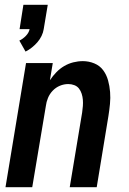

<svg xmlns="http://www.w3.org/2000/svg" viewBox="-20 -784 540 804"><path d="M87 -568 61 -614Q76 -621 88.5 -634Q101 -647 104 -662H62L78 -764H180L163 -662Q161 -648 154 -633.5Q147 -619 136.5 -607Q126 -595 113.5 -585Q101 -575 87 -568ZM3 0 89 -520H201L189 -448Q201 -466 216 -481.5Q231 -497 249 -507.5Q267 -518 287 -523Q307 -528 327 -528Q352 -528 375 -518.5Q398 -509 412 -490Q426 -471 432.5 -447.5Q439 -424 441 -399Q443 -374 440.5 -348.5Q438 -323 434 -298L385 0H272L324 -313Q326 -327 327 -340Q328 -353 327 -366Q326 -379 322 -391.5Q318 -404 310.5 -413.5Q303 -423 291 -427.5Q279 -432 266 -432Q248 -432 231 -425Q214 -418 201 -404.5Q188 -391 181 -374Q174 -357 172 -340L115 0Z"/></svg>

Font: Iosevka SS04
Style: Bold Italic
Weight: 700
Italic angle: -9°
Monospace: yes
Designer: Belleve Invis
Foundry: Belleve Invis
Version: Version 19.0.0; ttfautohint (v1.8.4)